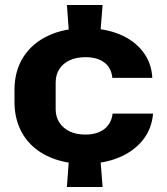

<svg xmlns="http://www.w3.org/2000/svg" viewBox="-20 -749 667 769"><path d="M258 -593 248 -729H391L380 -593ZM248 0 258 -139H380L391 0ZM318 -93Q255 -93 203 -110.5Q151 -128 114 -160.5Q77 -193 57.5 -239Q38 -285 38 -342V-388Q38 -465 73.5 -520.5Q109 -576 173 -606Q237 -636 322 -636Q400 -636 459 -611.5Q518 -587 552.5 -542Q587 -497 590 -437H430Q426 -478 397.5 -499Q369 -520 322 -520Q286 -520 259 -507.5Q232 -495 217.5 -472Q203 -449 203 -419V-311Q203 -281 218 -258Q233 -235 259.5 -222.5Q286 -210 322 -210Q353 -210 376 -219.5Q399 -229 413.5 -248Q428 -267 431 -294H593Q588 -233 552 -188Q516 -143 456 -118Q396 -93 318 -93Z"/></svg>

Font: Hubot Sans
Style: Bold
Weight: 700
Designer: Deni Anggara
Foundry: GitHub, Inc., Subsidiary of Microsoft Corporation
Version: Version 2.000